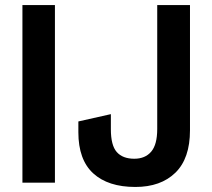

<svg xmlns="http://www.w3.org/2000/svg" viewBox="-20 -725 840 762"><path d="M69 0V-705H198V0ZM517 17Q409 17 350 -37Q291 -91 291 -200V-243L420 -272V-212Q420 -148 443.5 -121.5Q467 -95 513 -95Q556 -95 580 -123Q604 -151 604 -213V-705H734V-208Q734 -96 676 -39.5Q618 17 517 17Z"/></svg>

Font: TikTok Sans 24pt SemiBold
Style: Regular
Weight: 600
Version: Version 4.000